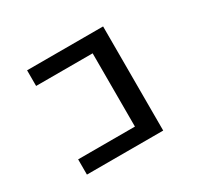

<svg xmlns="http://www.w3.org/2000/svg" viewBox="-150 -896 1300 1212"><g transform="rotate(-30 500.0 -290.5)"><path d="M720 89H164V-22H578V-556H166V-670H720Z"/></g></svg>

Font: Inconsolata UltraExpanded ExtraBold
Style: Regular
Weight: 800
Width: 9
Monospace: yes
Designer: Raph Levien, Cyreal, Brenton Simpson
Foundry: Raph Levien, Cyreal, Google
Version: Version 3.001; ttfautohint (v1.8.2.53-6de2)